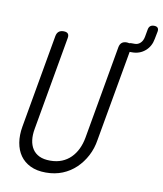

<svg xmlns="http://www.w3.org/2000/svg" viewBox="-92 -914 848 999"><g transform="rotate(10 332.0 -415.0)"><path d="M144 -698Q147 -714 156.5 -722Q166 -730 182.5 -730Q199 -730 205.5 -722Q212 -714 209 -698L122 -204Q116 -171 119.5 -144Q123 -117 136 -97Q149 -77 172 -66Q195 -55 229.5 -55Q264 -55 291 -66Q318 -77 338 -97Q358 -117 371 -144Q384 -171 390 -204L477 -698Q480 -714 489.5 -722Q499 -730 515 -730Q523 -730 529 -728Q534 -730 540 -730H558Q575 -730 587.5 -742Q600 -754 604 -775L611 -814Q613 -827 620.5 -833.5Q628 -840 641 -840Q654 -840 660 -833.5Q666 -827 664 -814L656 -773Q649 -733 620.5 -708.5Q592 -684 552 -684H539L454 -204Q447 -158 426.5 -119Q406 -80 375.5 -51Q345 -22 305.5 -6Q266 10 218 10Q170 10 136 -6.5Q102 -23 82 -51.5Q62 -80 55.5 -119Q49 -158 57 -204Z"/></g></svg>

Font: Maple Mono NL ExtraLight
Style: Italic
Weight: 275
Italic angle: -10°
Monospace: yes
Designer: subframe7536
Version: Version 7.000